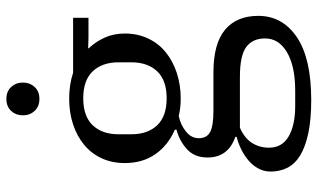

<svg xmlns="http://www.w3.org/2000/svg" viewBox="-212 -548 972 587"><g transform="rotate(-90 273.5 -254.0)"><path d="M262 212Q202 212 160 203Q118 194 92 178Q66 162 54.5 139Q43 116 43 88Q43 68 52 51Q61 34 76 21Q91 8 110 -1.5Q129 -11 149 -16V-20Q86 -42 86 -105Q86 -145 111.5 -168Q137 -191 171 -200V-205Q124 -225 96.5 -264Q69 -303 69 -358Q69 -397 83.5 -428.5Q98 -460 124.5 -482Q151 -504 187 -516Q223 -528 266 -528Q309 -528 345 -516H513V-469H452L420 -470V-468Q440 -447 452.5 -419.5Q465 -392 465 -358Q465 -319 450 -287Q435 -255 408 -233Q381 -211 344.5 -199Q308 -187 266 -187Q238 -187 213 -193Q187 -188 166 -171.5Q145 -155 145 -132Q145 -107 164 -97Q183 -87 228 -87H346Q434 -87 476.5 -51.5Q519 -16 519 50Q519 124 454 168Q389 212 262 212ZM267 -230Q322 -230 349.5 -259Q377 -288 377 -338V-377Q377 -427 349.5 -456Q322 -485 267 -485Q212 -485 184.5 -456Q157 -427 157 -377V-338Q157 -288 184.5 -259Q212 -230 267 -230ZM116 83Q116 123 150.5 143Q185 163 243 163H290Q365 163 407.5 138Q450 113 450 71Q450 33 424 13.5Q398 -6 333 -6H177Q145 8 130.5 31Q116 54 116 83ZM265 -619Q242 -619 228.5 -633.5Q215 -648 215 -668V-671Q215 -691 228.5 -705.5Q242 -720 265 -720Q288 -720 301.5 -705.5Q315 -691 315 -671V-668Q315 -648 301.5 -633.5Q288 -619 265 -619Z"/></g></svg>

Font: IBM Plex Serif
Style: Regular
Weight: 400
Designer: Mike Abbink, Paul van der Laan, Pieter van Rosmalen
Foundry: Bold Monday
Version: Version 3.001